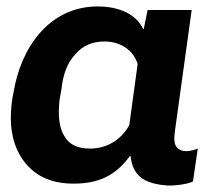

<svg xmlns="http://www.w3.org/2000/svg" viewBox="-20 -561 681 597"><path d="M209 10C285 10 339 -14 384 -76H386C393 -6 439 11 502 16C539 16 570 9 580 3L595 -99C585 -95 571 -91 560 -91C546 -91 536 -95 529 -104C522 -113 520 -129 524 -154L576 -530H439L427 -471H425C400 -524 338 -541 284 -541C132 -541 44 -411 22 -273L19 -258C6 -176 17 -112 52 -63C87 -14 139 10 209 10ZM260 -99C221 -99 194 -112 180 -138C164 -164 160 -200 165 -249L171 -283C176 -331 190 -367 215 -393C237 -419 267 -432 305 -432C351 -432 394 -408 408 -362L382 -172C357 -126 312 -99 260 -99Z"/></svg>

Font: Cheyenne Sans
Style: Bold Italic
Weight: 700
Italic angle: -8.13011°
Designer: The Public Sans project authors (U.S. Web Design System), Libre Franklin designed by Pablo Impallari and Rodrigo Fuenzal
Foundry: The Cheyenne Sans Project Authors
Version: Version 2.007